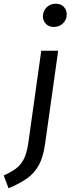

<svg xmlns="http://www.w3.org/2000/svg" viewBox="-91 -800 386 1033"><path d="M-45 213 -71 144Q-35 128 -8.5 109.5Q18 91 35.5 59Q53 27 61 -29L131 -527H222L152 -29Q142 45 117.5 89Q93 133 53.5 160.5Q14 188 -45 213ZM199 -655Q172 -655 156 -671.5Q140 -688 140 -712Q140 -741 160 -760.5Q180 -780 209 -780Q236 -780 252 -763.5Q268 -747 268 -723Q268 -694 248 -674.5Q228 -655 199 -655Z"/></svg>

Font: Fira Sans Variable
Style: Italic
Weight: 397
Italic angle: -8°
Designer: Carrois Corporate & Edenspiekermann AG
Foundry: Carrois Corporate GbR & Edenspiekermann AG
Version: Version 4.202